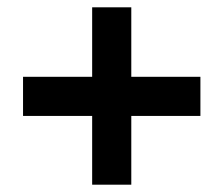

<svg xmlns="http://www.w3.org/2000/svg" viewBox="-20 -616 611 525"><path d="M232 -299H43V-406H232V-596H339V-406H528V-299H339V-111H232Z"/></svg>

Font: OpenSansMMV
Style: Bold
Weight: 700
Foundry: Ascender Corporation
Version: Version 4.001